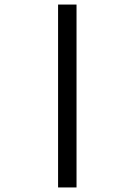

<svg xmlns="http://www.w3.org/2000/svg" viewBox="-20 -672 590 843"><path d="M235 151V-652H316V151Z"/></svg>

Font: Inconsolata SemiExpanded Medium
Style: Regular
Weight: 500
Width: 6
Monospace: yes
Designer: Raph Levien, Cyreal, Brenton Simpson
Foundry: Raph Levien, Cyreal, Google
Version: Version 3.001; ttfautohint (v1.8.2.53-6de2)